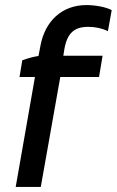

<svg xmlns="http://www.w3.org/2000/svg" viewBox="-20 -738 461 758"><path d="M68 -500 57 -434H118L42 0H141L218 -434H371L385 -518H230L234 -543C245 -608 274 -632 328 -632C357 -632 384 -626 406 -615L421 -698C397 -711 354 -718 321 -718C227 -718 157 -657 139 -554L132 -517C111 -514 87 -507 68 -500Z"/></svg>

Font: Fixel Display 20240404 Medium
Style: Italic
Weight: 500
Italic angle: -10°
Designer: AlfaBravo + MacPaw
Foundry: Kyrylo Tkachov, Marchela Mozhyna, Serhii Makarenko, Maria Weinstein, Zakhar Kryvoshyya
Version: Version 1.211;Glyphs 3.2 (3225)